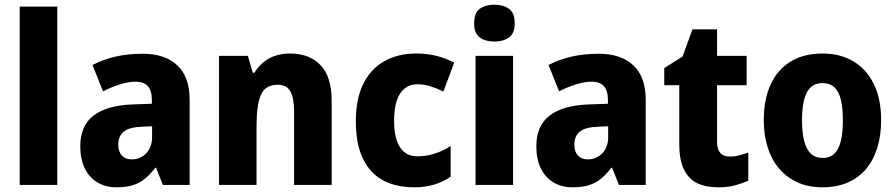

<svg xmlns="http://www.w3.org/2000/svg" viewBox="-20 -788 3816 818"><path d="M224 0H64V-760H224Z M588 -559Q683 -559 735.5 -509.5Q788 -460 788 -363V0H674L645 -73H641Q620 -45 597.5 -26.5Q575 -8 546 1Q517 10 476 10Q429 10 394 -11.5Q359 -33 340.5 -72Q322 -111 322 -165Q322 -252 378.5 -295.5Q435 -339 544 -343L627 -346V-361Q627 -403 609.5 -421.5Q592 -440 558 -440Q528 -440 492.5 -429Q457 -418 419 -399L374 -511Q417 -534 470.5 -546.5Q524 -559 588 -559ZM583 -248Q530 -246 507 -227Q484 -208 484 -172Q484 -141 499.5 -125Q515 -109 541 -109Q578 -109 603 -135Q628 -161 628 -204V-250Z M1216 -560Q1298 -560 1345.5 -510.5Q1393 -461 1393 -359V0H1233V-313Q1233 -370 1217 -398.5Q1201 -427 1164 -427Q1111 -427 1092 -384.5Q1073 -342 1073 -253V0H913V-550H1036L1057 -478H1064Q1080 -504 1102 -522.5Q1124 -541 1153 -550.5Q1182 -560 1216 -560Z M1745 10Q1667 10 1611.5 -20Q1556 -50 1526 -112.5Q1496 -175 1496 -272Q1496 -366 1527.5 -430Q1559 -494 1617 -527Q1675 -560 1754 -560Q1801 -560 1841.5 -549.5Q1882 -539 1915 -521L1869 -398Q1841 -412 1813.5 -420.5Q1786 -429 1757 -429Q1727 -429 1704.5 -411.5Q1682 -394 1670.5 -359.5Q1659 -325 1659 -273Q1659 -221 1671 -187.5Q1683 -154 1705 -138Q1727 -122 1758 -122Q1796 -122 1832 -133.5Q1868 -145 1900 -166V-35Q1869 -14 1831 -2Q1793 10 1745 10Z M2166 -550V0H2006V-550ZM2086 -768Q2124 -768 2148.5 -750.5Q2173 -733 2173 -689Q2173 -646 2148.5 -628.5Q2124 -611 2086 -611Q2048 -611 2024 -628.5Q2000 -646 2000 -689Q2000 -733 2024 -750.5Q2048 -768 2086 -768Z M2531 -559Q2626 -559 2678.5 -509.5Q2731 -460 2731 -363V0H2617L2588 -73H2584Q2563 -45 2540.5 -26.5Q2518 -8 2489 1Q2460 10 2419 10Q2372 10 2337 -11.5Q2302 -33 2283.5 -72Q2265 -111 2265 -165Q2265 -252 2321.5 -295.5Q2378 -339 2487 -343L2570 -346V-361Q2570 -403 2552.5 -421.5Q2535 -440 2501 -440Q2471 -440 2435.5 -429Q2400 -418 2362 -399L2317 -511Q2360 -534 2413.5 -546.5Q2467 -559 2531 -559ZM2526 -248Q2473 -246 2450 -227Q2427 -208 2427 -172Q2427 -141 2442.5 -125Q2458 -109 2484 -109Q2521 -109 2546 -135Q2571 -161 2571 -204V-250Z M3088 -121Q3109 -121 3128.5 -126Q3148 -131 3168 -138V-18Q3141 -6 3110.5 2Q3080 10 3038 10Q2987 10 2950.5 -7.5Q2914 -25 2894 -65.5Q2874 -106 2874 -175V-425H2810V-498L2888 -547L2930 -663H3035V-550H3161V-425H3035V-183Q3035 -152 3048.5 -136.5Q3062 -121 3088 -121Z M3734 -276Q3734 -212 3718 -159.5Q3702 -107 3670.5 -69Q3639 -31 3592 -10.5Q3545 10 3483 10Q3425 10 3379 -10.5Q3333 -31 3300.5 -68.5Q3268 -106 3251 -159Q3234 -212 3234 -276Q3234 -364 3263 -427.5Q3292 -491 3348 -525.5Q3404 -560 3486 -560Q3559 -560 3615 -527Q3671 -494 3702.5 -430.5Q3734 -367 3734 -276ZM3397 -276Q3397 -224 3406 -188Q3415 -152 3434.5 -133.5Q3454 -115 3485 -115Q3516 -115 3535 -133.5Q3554 -152 3562.5 -188Q3571 -224 3571 -276Q3571 -328 3562.5 -363Q3554 -398 3535 -416Q3516 -434 3484 -434Q3438 -434 3417.5 -394Q3397 -354 3397 -276Z"/></svg>

Font: Noto Sans Khmer SemiCondensed ExtraBold
Style: Regular
Weight: 800
Width: 4
Designer: Danh Hong and the Monotype Design Team
Foundry: Monotype Imaging Inc.
Version: Version 2.004